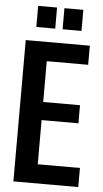

<svg xmlns="http://www.w3.org/2000/svg" viewBox="-60 -923 516 961"><g transform="rotate(5 198.5 -443.0)"><path d="M45 0V-710H367V-614H159V-409H344V-318H159V-96H371V0ZM92 -780V-886H187V-780ZM224 -780V-886H319V-780Z"/></g></svg>

Font: Special Gothic Condensed Medium
Style: Regular
Weight: 500
Width: 3
Designer: Alistair McCready
Foundry: Monolith
Version: Version 1.000; ttfautohint (v1.8.4.7-5d5b)